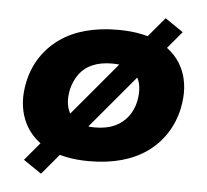

<svg xmlns="http://www.w3.org/2000/svg" viewBox="-49 -631 820 760"><g transform="rotate(5 361.0 -251.0)"><path d="M326 11Q221 11 154 -26.5Q87 -64 60.5 -130Q34 -196 51 -278Q63 -335 92.5 -379.5Q122 -424 166 -455Q210 -486 267.5 -501.5Q325 -517 395 -517Q501 -517 567.5 -480Q634 -443 660.5 -378.5Q687 -314 670 -230Q658 -173 628.5 -128Q599 -83 555.5 -52Q512 -21 454.5 -5Q397 11 326 11ZM337 -124Q383 -124 415 -138.5Q447 -153 467.5 -179.5Q488 -206 496 -243Q508 -308 481.5 -345Q455 -382 384 -382Q340 -382 307.5 -368.5Q275 -355 255 -328.5Q235 -302 226 -265Q213 -200 241 -162Q269 -124 337 -124ZM141 77 69 28 579 -579 651 -530Z"/></g></svg>

Font: Nunito Sans 7pt SemiExpanded Black
Style: Italic
Weight: 900
Width: 6
Italic angle: -9°
Designer: Vernon Adams
Foundry: Vernon Adams
Version: Version 3.101;gftools[0.9.27]